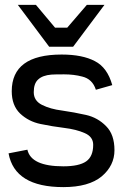

<svg xmlns="http://www.w3.org/2000/svg" viewBox="-20 -760 520 785"><path d="M439 -412Q419 -484 368 -510Q317 -537 232 -537Q28 -537 28 -387Q28 -329 62 -296Q97 -263 146 -253Q194 -243 243 -237Q292 -231 326 -216Q361 -201 361 -168Q361 -120 332 -100Q303 -80 239 -80Q107 -80 92 -148L15 -133Q40 5 239 5Q343 5 396 -39Q448 -83 448 -146Q448 -210 414 -244Q380 -279 332 -290Q283 -301 234 -308Q186 -314 152 -331Q118 -348 118 -383Q118 -419 136 -435Q154 -452 190 -455Q203 -456 242 -456Q282 -456 316 -447Q358 -437 372 -393ZM205 -647 127 -740H53L181 -569H279L407 -740H335L255 -647Z"/></svg>

Font: Sawarabi Gothic
Style: Regular
Weight: 400
Designer: mshio (mshio@users.sourceforge.jp)
Version: Version 20141215